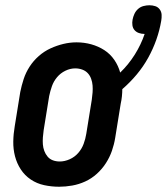

<svg xmlns="http://www.w3.org/2000/svg" viewBox="-20 -702 635 730"><path d="M205 8Q176 8 148 2Q120 -4 97 -19.5Q74 -35 59 -58Q44 -81 37 -108Q30 -135 30.5 -164Q31 -193 36 -222L57 -352Q62 -377 70 -401.5Q78 -426 92.5 -448.5Q107 -471 127.5 -489Q148 -507 172 -518Q196 -529 221 -535Q246 -541 271 -541Q300 -541 327 -533.5Q354 -526 376.5 -511.5Q399 -497 414.5 -474.5Q430 -452 437 -426Q469 -457 492.5 -494.5Q516 -532 530 -573Q530 -573 529.5 -573Q529 -573 529 -573Q518 -573 508 -576.5Q498 -580 491.5 -587.5Q485 -595 483.5 -605.5Q482 -616 484 -627Q486 -638 491 -649Q496 -660 505 -668Q514 -676 525.5 -679Q537 -682 548 -682Q560 -682 570.5 -678.5Q581 -675 587.5 -666Q594 -657 594.5 -645.5Q595 -634 593 -623Q587 -587 574.5 -551.5Q562 -516 543.5 -482.5Q525 -449 500 -419Q475 -389 445 -363Q445 -350 443.5 -335.5Q442 -321 439 -308L418 -178Q414 -153 405.5 -128.5Q397 -104 382.5 -81.5Q368 -59 348 -41Q328 -23 304 -12Q280 -1 254.5 3.5Q229 8 205 8ZM207 -88Q226 -88 245 -96.5Q264 -105 277.5 -120.5Q291 -136 298 -155Q305 -174 308 -193L329 -323Q331 -337 332 -350.5Q333 -364 332 -377Q331 -390 326.5 -402.5Q322 -415 313.5 -424Q305 -433 292.5 -437.5Q280 -442 266 -442Q247 -442 228.5 -433Q210 -424 197 -408.5Q184 -393 177.5 -374.5Q171 -356 167 -337L146 -207Q144 -193 143 -179.5Q142 -166 143 -153Q144 -140 148.5 -128Q153 -116 161 -106.5Q169 -97 181 -92.5Q193 -88 207 -88Z"/></svg>

Font: Iosevka Slab
Style: Bold Italic
Weight: 700
Italic angle: -9°
Monospace: yes
Designer: Belleve Invis
Foundry: Belleve Invis
Version: Version 11.1.0; ttfautohint (v1.8.3)